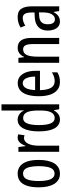

<svg xmlns="http://www.w3.org/2000/svg" viewBox="840 -1640 810 2529"><g transform="rotate(-90 1244.5 -375.0)"><path d="M403 -269Q403 -206 392 -155Q381 -104 359 -67Q337 -30 302.5 -10Q268 10 221 10Q176 10 142.5 -10Q109 -30 86.5 -66.5Q64 -103 53 -154.5Q42 -206 42 -269Q42 -358 61.5 -420Q81 -482 121 -514.5Q161 -547 223 -547Q280 -547 320.5 -515.5Q361 -484 382 -422.5Q403 -361 403 -269ZM125 -269Q125 -201 135.5 -154.5Q146 -108 167.5 -84.5Q189 -61 223 -61Q257 -61 278.5 -84Q300 -107 310.5 -153.5Q321 -200 321 -269Q321 -338 310.5 -384Q300 -430 278.5 -453Q257 -476 223 -476Q171 -476 148 -424.5Q125 -373 125 -269Z M694 -547Q705 -547 716.5 -545.5Q728 -544 740 -540L728 -456Q719 -460 709 -461.5Q699 -463 688 -463Q667 -463 649 -449.5Q631 -436 618 -411Q605 -386 598 -352.5Q591 -319 591 -280V0H510V-537H573L584 -445H589Q601 -476 616.5 -499Q632 -522 651.5 -534.5Q671 -547 694 -547Z M936 10Q859 10 819 -61Q779 -132 779 -268Q779 -402 819 -474.5Q859 -547 933 -547Q958 -547 980 -538Q1002 -529 1021 -511.5Q1040 -494 1053 -468H1057Q1056 -491 1055 -508.5Q1054 -526 1054 -542V-760H1135V0H1070L1059 -68H1054Q1040 -43 1022.5 -25.5Q1005 -8 983.5 1Q962 10 936 10ZM955 -59Q1004 -59 1029 -105Q1054 -151 1054 -244V-274Q1054 -378 1030 -426.5Q1006 -475 953 -475Q906 -475 884 -422Q862 -369 862 -268Q862 -165 884.5 -112Q907 -59 955 -59Z M1414 -546Q1469 -546 1505 -514.5Q1541 -483 1559 -429.5Q1577 -376 1577 -309V-253H1322Q1324 -156 1353 -107.5Q1382 -59 1441 -59Q1470 -59 1498.5 -68Q1527 -77 1557 -96V-24Q1529 -7 1498 1.5Q1467 10 1432 10Q1364 10 1322 -26.5Q1280 -63 1261 -125Q1242 -187 1242 -265Q1242 -356 1261.5 -418.5Q1281 -481 1319.5 -513.5Q1358 -546 1414 -546ZM1414 -480Q1373 -480 1350 -440Q1327 -400 1323 -317H1501Q1501 -361 1492 -398Q1483 -435 1463.5 -457.5Q1444 -480 1414 -480Z M1879 -547Q1944 -547 1977 -502Q2010 -457 2010 -364V0H1929V-348Q1929 -411 1913 -443Q1897 -475 1861 -475Q1809 -475 1786 -429Q1763 -383 1763 -279V0H1682V-537H1747L1756 -464H1761Q1773 -491 1790.5 -509.5Q1808 -528 1831 -537.5Q1854 -547 1879 -547Z M2286 -547Q2362 -547 2394 -499Q2426 -451 2426 -362V0H2364L2352 -74H2350Q2336 -46 2318 -27.5Q2300 -9 2277.5 0.5Q2255 10 2227 10Q2186 10 2159 -12.5Q2132 -35 2119.5 -71.5Q2107 -108 2107 -150Q2107 -230 2153 -274Q2199 -318 2284 -322L2345 -325V-360Q2345 -422 2328 -451Q2311 -480 2273 -480Q2251 -480 2226 -472Q2201 -464 2172 -447L2146 -508Q2178 -528 2213 -537.5Q2248 -547 2286 -547ZM2298 -263Q2243 -260 2216.5 -232.5Q2190 -205 2190 -152Q2190 -103 2207 -79.5Q2224 -56 2255 -56Q2297 -56 2321.5 -97.5Q2346 -139 2346 -212V-266Z"/></g></svg>

Font: Noto Sans Arabic ExtraCondensed
Style: Regular
Weight: 400
Width: 2
Designer: Monotype Design Team, Nadine Chahine, Nizar Qandah and Khaled Hosny
Foundry: Monotype Imaging Inc.
Version: Version 2.012